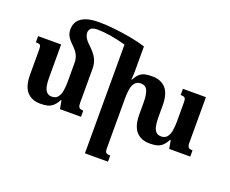

<svg xmlns="http://www.w3.org/2000/svg" viewBox="-155 -1022 1846 1544"><g transform="rotate(20 767.5 -250.0)"><path d="M249 -632Q249 -674 270 -703.5Q291 -733 334.5 -749Q378 -765 445 -765Q506 -765 577 -757.5Q648 -750 719.5 -737Q791 -724 852 -705L816 -621Q761 -648 695.5 -666.5Q630 -685 567 -695Q504 -705 457 -705Q416 -705 400.5 -690.5Q385 -676 385 -653Q385 -640 390.5 -625.5Q396 -611 407 -596.5Q418 -582 435 -566Q485 -520 505 -481.5Q525 -443 525 -396V-101Q525 -82 529.5 -71.5Q534 -61 544 -57Q554 -53 570 -53V0H390L377 -71H372Q352 -34 330.5 -16Q309 2 283.5 7.5Q258 13 226 13Q152 13 110.5 -33Q69 -79 69 -180V-388Q69 -409 66.5 -420Q64 -431 54.5 -435Q45 -439 24 -439V-492H221V-207Q221 -164 227.5 -134Q234 -104 250 -88Q266 -72 293 -72Q326 -72 343.5 -93.5Q361 -115 367 -150.5Q373 -186 373 -227V-388Q373 -429 357 -459Q341 -489 311 -517Q280 -546 264.5 -572Q249 -598 249 -632ZM1460 -101Q1460 -82 1464.5 -71.5Q1469 -61 1479 -57Q1489 -53 1505 -53V0H1325L1312 -71H1307Q1287 -34 1265.5 -16Q1244 2 1218.5 7.5Q1193 13 1161 13Q1087 13 1045.5 -33Q1004 -79 1004 -180V-282Q1004 -347 988.5 -382Q973 -417 932 -417Q899 -417 881.5 -396Q864 -375 858 -340.5Q852 -306 852 -265V163Q852 183 855 193.5Q858 204 867.5 208Q877 212 897 212V265H700V-705H852V-492Q852 -473 851 -456Q850 -439 848 -421H853Q873 -459 894.5 -476Q916 -493 942 -497.5Q968 -502 999 -502Q1073 -502 1114.5 -456Q1156 -410 1156 -309V-207Q1156 -164 1162.5 -134Q1169 -104 1185 -88Q1201 -72 1228 -72Q1261 -72 1278.5 -93.5Q1296 -115 1302 -150.5Q1308 -186 1308 -227V-390Q1308 -410 1305 -420.5Q1302 -431 1292.5 -435Q1283 -439 1263 -439V-492H1460Z"/></g></svg>

Font: Noto Serif Armenian
Style: Bold
Weight: 700
Version: Version 2.007